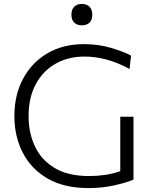

<svg xmlns="http://www.w3.org/2000/svg" viewBox="-20 -951 774 981"><path d="M432 10Q308 10 223.8 -38.5Q139.5 -87 96.5 -170.5Q53.5 -254 53.5 -358.5Q53.5 -465.5 97.8 -548.5Q142 -631.5 222 -678.5Q302 -725.5 409 -725.5Q484 -725.5 548 -706.2Q612 -687 649.5 -667L642 -598.5Q580.5 -632 523.2 -647Q466 -662 412.5 -662Q328 -662 263.5 -625.2Q199 -588.5 162.5 -520.2Q126 -452 126 -358Q126 -272 158.8 -202.5Q191.5 -133 260 -92.2Q328.5 -51.5 436 -51.5Q475 -51.5 515.5 -57.2Q556 -63 594.5 -76.5V-354.5H662V-33.5Q627 -18 564.5 -4Q502 10 432 10ZM397.5 -821.5Q374.5 -821.5 359.8 -835Q345 -848.5 345 -876Q345 -903.5 359.8 -917.2Q374.5 -931 398.5 -931Q422.5 -931 437 -916.8Q451.5 -902.5 451.5 -876Q451.5 -848.5 437 -835Q422.5 -821.5 397.5 -821.5Z"/></svg>

Font: Commissioner Light
Style: Regular
Weight: 300
Designer: Kostas Bartsokas
Foundry: Kostas Bartsokas
Version: Version 1.000; ttfautohint (v1.8.3)